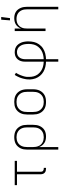

<svg xmlns="http://www.w3.org/2000/svg" viewBox="1098 -1886 1003 3240"><g transform="rotate(-90 1600.0 -266.5)"><path d="M387 8H372Q354 8 336 3Q318 -2 304.5 -14.5Q291 -27 285 -45Q279 -63 279 -81V-482H95V-520H505V-482H321V-81Q321 -71 324 -61Q327 -51 334.5 -44Q342 -37 352 -33.5Q362 -30 372 -30H387Z M695 215V-310Q695 -339 699.5 -367Q704 -395 716.5 -421Q729 -447 748.5 -468.5Q768 -490 793 -503.5Q818 -517 846.5 -522.5Q875 -528 904 -528Q933 -528 961.5 -522.5Q990 -517 1015 -503.5Q1040 -490 1059.5 -468.5Q1079 -447 1091.5 -421Q1104 -395 1108.5 -367Q1113 -339 1113 -310V-210Q1113 -182 1109 -154.5Q1105 -127 1094 -101.5Q1083 -76 1065 -54Q1047 -32 1023.5 -18Q1000 -4 972.5 2Q945 8 917 8Q888 8 860 2Q832 -4 808 -19.5Q784 -35 766 -58Q748 -81 738 -108V215ZM904 -30Q927 -30 950 -35Q973 -40 993.5 -51.5Q1014 -63 1029.5 -80.5Q1045 -98 1054 -119.5Q1063 -141 1066.5 -164Q1070 -187 1070 -210V-310Q1070 -333 1066.5 -356Q1063 -379 1054 -400.5Q1045 -422 1029.5 -439.5Q1014 -457 993.5 -468.5Q973 -480 950 -485Q927 -490 904 -490Q881 -490 858 -485Q835 -480 814.5 -468.5Q794 -457 778.5 -439.5Q763 -422 754 -400.5Q745 -379 741.5 -356Q738 -333 738 -310V-210Q738 -187 741.5 -164Q745 -141 754 -119.5Q763 -98 778.5 -80.5Q794 -63 814.5 -51.5Q835 -40 858 -35Q881 -30 904 -30Z M1500 8Q1471 8 1442.5 3Q1414 -2 1388 -15.5Q1362 -29 1342 -50.5Q1322 -72 1309.5 -98Q1297 -124 1292 -152.5Q1287 -181 1287 -210V-310Q1287 -339 1292 -367.5Q1297 -396 1309.5 -422Q1322 -448 1342 -469.5Q1362 -491 1388 -504.5Q1414 -518 1442.5 -523Q1471 -528 1500 -528Q1529 -528 1557.5 -523Q1586 -518 1612 -504.5Q1638 -491 1658 -469.5Q1678 -448 1690.5 -422Q1703 -396 1708 -367.5Q1713 -339 1713 -310V-210Q1713 -181 1708 -152.5Q1703 -124 1690.5 -98Q1678 -72 1658 -50.5Q1638 -29 1612 -15.5Q1586 -2 1557.5 3Q1529 8 1500 8ZM1500 -30Q1523 -30 1546.5 -34.5Q1570 -39 1590.5 -50.5Q1611 -62 1627 -79.5Q1643 -97 1653 -118.5Q1663 -140 1666.5 -163.5Q1670 -187 1670 -210V-310Q1670 -333 1666.5 -356.5Q1663 -380 1653 -401.5Q1643 -423 1627 -440.5Q1611 -458 1590.5 -469.5Q1570 -481 1546.5 -485.5Q1523 -490 1500 -490Q1477 -490 1453.5 -485.5Q1430 -481 1409.5 -469.5Q1389 -458 1373 -440.5Q1357 -423 1347 -401.5Q1337 -380 1333.5 -356.5Q1330 -333 1330 -310V-210Q1330 -187 1333.5 -163.5Q1337 -140 1347 -118.5Q1357 -97 1373 -79.5Q1389 -62 1409.5 -50.5Q1430 -39 1453.5 -34.5Q1477 -30 1500 -30Z M2179 215V8Q2157 7 2134.5 4.5Q2112 2 2090.5 -3.5Q2069 -9 2048.5 -17Q2028 -25 2008.5 -36Q1989 -47 1972 -61.5Q1955 -76 1941 -93Q1927 -110 1915.5 -129.5Q1904 -149 1896.5 -169.5Q1889 -190 1884 -216Q1879 -242 1879 -257V-277Q1879 -287 1879.5 -297Q1880 -307 1881 -317Q1882 -327 1884 -337Q1886 -347 1888 -357Q1890 -367 1892.5 -377Q1895 -387 1898 -396.5Q1901 -406 1904 -415.5Q1907 -425 1911 -434.5Q1915 -444 1919 -453Q1923 -462 1928.5 -473Q1934 -484 1938.5 -492.5Q1943 -501 1947 -507L1956 -520L1991 -499Q1984 -488 1977.5 -477Q1971 -466 1965.5 -454.5Q1960 -443 1955 -431.5Q1950 -420 1945.5 -407.5Q1941 -395 1936 -379.5Q1931 -364 1928 -351Q1925 -338 1923.5 -327Q1922 -316 1922 -308V-278Q1922 -259 1924 -240Q1926 -221 1931 -202Q1936 -183 1944 -165.5Q1952 -148 1963 -132.5Q1974 -117 1988.5 -103.5Q2003 -90 2018.5 -79Q2034 -68 2051 -59.5Q2068 -51 2086.5 -45.5Q2105 -40 2127 -36Q2149 -32 2162 -32L2179 -31V-343Q2179 -356 2180 -369Q2181 -382 2183.5 -395Q2186 -408 2190.5 -420.5Q2195 -433 2201 -444.5Q2207 -456 2215 -466Q2223 -476 2233 -484.5Q2243 -493 2254.5 -500Q2266 -507 2278 -511Q2290 -515 2305.5 -517.5Q2321 -520 2330 -520H2341Q2357 -520 2372.5 -517.5Q2388 -515 2403.5 -510Q2419 -505 2432 -496.5Q2445 -488 2456.5 -477.5Q2468 -467 2477 -453.5Q2486 -440 2493.5 -426Q2501 -412 2506 -397Q2511 -382 2514 -366.5Q2517 -351 2519 -333Q2521 -315 2521 -304V-290Q2521 -266 2518.5 -242.5Q2516 -219 2510.5 -195.5Q2505 -172 2495 -150Q2485 -128 2471 -109Q2457 -90 2440 -73Q2423 -56 2403 -43Q2383 -30 2361 -20.5Q2339 -11 2315.5 -5Q2292 1 2264.5 4.5Q2237 8 2221 8V215ZM2221 -31Q2241 -32 2260.5 -34.5Q2280 -37 2299.5 -42Q2319 -47 2337 -54.5Q2355 -62 2372 -72.5Q2389 -83 2403.5 -96.5Q2418 -110 2430.5 -125.5Q2443 -141 2452 -158.5Q2461 -176 2466.5 -195Q2472 -214 2475 -237Q2478 -260 2478 -274V-291Q2478 -304 2477 -316.5Q2476 -329 2474.5 -341.5Q2473 -354 2470 -366.5Q2467 -379 2462.5 -391Q2458 -403 2452 -414Q2446 -425 2438.5 -435Q2431 -445 2421.5 -453.5Q2412 -462 2400.5 -468Q2389 -474 2374.5 -478Q2360 -482 2352 -482H2341Q2331 -482 2321 -480.5Q2311 -479 2301.5 -476.5Q2292 -474 2283 -469.5Q2274 -465 2266.5 -458.5Q2259 -452 2252.5 -444.5Q2246 -437 2241 -428.5Q2236 -420 2232.5 -410.5Q2229 -401 2226.5 -391.5Q2224 -382 2222.5 -370.5Q2221 -359 2221 -352Z M3062 215V-310Q3062 -333 3059 -356Q3056 -379 3047 -400Q3038 -421 3023 -439Q3008 -457 2988 -468.5Q2968 -480 2945.5 -485Q2923 -490 2900 -490Q2877 -490 2854.5 -485Q2832 -480 2812 -468.5Q2792 -457 2777 -439Q2762 -421 2753 -400Q2744 -379 2741 -356Q2738 -333 2738 -310V0H2695V-520H2738V-413Q2748 -440 2765 -462.5Q2782 -485 2805.5 -500Q2829 -515 2857 -521.5Q2885 -528 2913 -528Q2941 -528 2968 -522Q2995 -516 3018.5 -501.5Q3042 -487 3059 -465Q3076 -443 3086.5 -417.5Q3097 -392 3101 -365Q3105 -338 3105 -310V215ZM2876 -600 2887 -748H2933L2914 -600Z"/></g></svg>

Font: Iosevka Aile Extralight
Style: Regular
Weight: 200
Designer: Belleve Invis
Foundry: Belleve Invis
Version: Version 31.1.0; ttfautohint (v1.8.4)